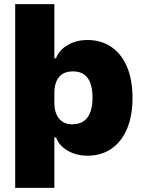

<svg xmlns="http://www.w3.org/2000/svg" viewBox="-20 -749 694 936"><path d="M54 -729H245V-465H253Q268 -505 310 -529.5Q352 -554 407 -554Q473 -554 522.5 -520.5Q572 -487 599 -423.5Q626 -360 626 -272Q626 -184 599 -120.5Q572 -57 522.5 -23.5Q473 10 407 10Q352 10 310 -14.5Q268 -39 253 -79H245V167H54ZM431 -272Q431 -401 336 -401Q290 -401 267.5 -373Q245 -345 245 -295V-249Q245 -199 268 -171Q291 -143 331 -143Q383 -143 407 -177Q431 -211 431 -272Z"/></svg>

Font: Mona Sans Black
Style: Regular
Weight: 900
Designer: Deni Anggara
Foundry: GitHub
Version: Version 2.000